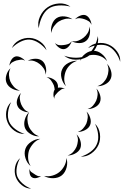

<svg xmlns="http://www.w3.org/2000/svg" viewBox="-20 -864 730 1134"><path d="M50 -580Q63 -610 93.5 -626Q124 -642 157 -640Q189 -638 217.5 -618Q246 -598 255 -567Q236 -593 209 -610.5Q182 -628 156 -630Q130 -632 101 -617.5Q72 -603 50 -580ZM500 -580Q522 -604 556.5 -609Q591 -614 621 -601Q651 -588 671.5 -560Q692 -532 690 -499Q681 -530 661 -556Q641 -582 617 -592Q593 -602 561 -598.5Q529 -595 500 -580ZM452 -505Q461 -529 484 -546.5Q507 -564 533 -564Q558 -564 581 -545.5Q604 -527 612 -503Q596 -523 574.5 -531.5Q553 -540 532 -540Q512 -540 490 -532Q468 -524 452 -505ZM36 -476Q36 -491 45.5 -508Q55 -525 70 -530Q84 -534 101.5 -525.5Q119 -517 128 -505Q115 -513 102 -511.5Q89 -510 77 -507Q65 -503 53.5 -496.5Q42 -490 36 -476ZM144 -505Q162 -516 187 -517Q212 -518 229 -505Q245 -492 250.5 -467.5Q256 -443 249 -423Q249 -444 238 -460Q227 -476 214 -486Q201 -497 183 -503Q165 -509 144 -505ZM370 -355Q351 -373 343.5 -402Q336 -431 347 -454Q357 -478 383.5 -492Q410 -506 436 -505Q411 -497 394 -480.5Q377 -464 369 -445Q361 -426 359.5 -402Q358 -378 370 -355ZM612 -487Q628 -471 635.5 -445.5Q643 -420 634 -399Q625 -378 601.5 -366Q578 -354 555 -355Q577 -362 591 -377Q605 -392 612 -409Q619 -425 620.5 -446Q622 -467 612 -487ZM98 -329Q75 -328 51.5 -340.5Q28 -353 19 -374Q10 -395 17.5 -420.5Q25 -446 42 -461Q32 -441 33 -420.5Q34 -400 41 -383Q48 -367 62 -351.5Q76 -336 98 -329ZM301 -280Q298 -287 296 -296Q296 -296 295 -295L296 -297Q295 -307 296.5 -317.5Q298 -328 303 -335Q302 -347 298 -360Q292 -374 282 -388Q272 -402 255 -408Q274 -408 294 -397Q314 -386 320 -368Q324 -358 322 -346Q333 -348 344.5 -346Q356 -344 364 -340Q351 -342 341 -335Q331 -328 323 -321Q315 -313 307.5 -303.5Q300 -294 301 -280ZM549 -341Q564 -326 571 -302.5Q578 -279 570 -260Q562 -241 539.5 -230Q517 -219 497 -220Q517 -226 529 -240Q541 -254 548 -269Q555 -285 556.5 -303.5Q558 -322 549 -341ZM152 -201Q132 -200 111 -210.5Q90 -221 83 -239Q75 -257 82.5 -279.5Q90 -302 104 -315Q95 -297 97 -280Q99 -263 105 -248Q111 -234 122 -220.5Q133 -207 152 -201ZM125 -73Q93 -72 65 -92Q37 -112 25 -141Q12 -171 17 -205Q22 -239 46 -261Q31 -232 27.5 -200.5Q24 -169 34 -145Q44 -122 69 -102.5Q94 -83 125 -73ZM491 -205Q506 -191 513 -167.5Q520 -144 512 -125Q504 -106 481.5 -95Q459 -84 439 -85Q458 -91 470.5 -105Q483 -119 490 -134Q496 -149 498 -168Q500 -187 491 -205ZM212 -59Q188 -57 163 -71Q138 -85 128 -107Q119 -130 126.5 -157.5Q134 -185 152 -201Q141 -180 142 -157.5Q143 -135 150 -117Q158 -99 173.5 -82.5Q189 -66 212 -59ZM541 -133Q565 -110 570 -74.5Q575 -39 562 -9Q548 22 519 42.5Q490 63 457 61Q489 52 515.5 32Q542 12 552 -13Q563 -37 559.5 -70Q556 -103 541 -133ZM432 -70Q448 -56 455 -31.5Q462 -7 454 13Q445 32 422.5 43.5Q400 55 379 54Q399 48 412 33.5Q425 19 432 3Q438 -12 440 -31.5Q442 -51 432 -70ZM161 117Q140 100 130.5 70.5Q121 41 130 15Q139 -10 165 -27Q191 -44 218 -44Q193 -35 176.5 -16Q160 3 152 23Q145 44 146 69Q147 94 161 117ZM372 69Q381 94 373.5 124Q366 154 346 171Q325 188 294 188.5Q263 189 240 175Q266 180 290 173Q314 166 331 152Q347 139 359.5 117Q372 95 372 69ZM164 250Q134 250 108.5 229.5Q83 209 73 181Q63 153 69.5 121Q76 89 99 70Q84 96 79 125.5Q74 155 82 178Q91 200 113.5 220Q136 240 164 250ZM224 175Q214 183 197.5 187Q181 191 170 184Q159 178 155.5 161.5Q152 145 155 132Q156 145 165 152Q174 159 183 164Q191 170 201.5 174.5Q212 179 224 175ZM209 -697Q200 -731 216 -766Q232 -801 261 -821Q290 -841 328.5 -843.5Q367 -846 396 -825Q361 -834 325.5 -831.5Q290 -829 267 -813Q243 -796 228 -764Q213 -732 209 -697ZM423 -750Q434 -763 452.5 -771Q471 -779 486 -774Q501 -768 510.5 -750.5Q520 -733 520 -717Q515 -732 502.5 -739.5Q490 -747 478 -751Q466 -755 451.5 -756.5Q437 -758 423 -750ZM283 -669Q278 -692 286.5 -718Q295 -744 314 -757Q334 -770 361.5 -767Q389 -764 408 -750Q385 -757 364 -752Q343 -747 327 -737Q312 -727 299 -709.5Q286 -692 283 -669ZM508 -707Q515 -686 510 -661Q505 -636 489 -623Q472 -609 447 -609.5Q422 -610 403 -621Q424 -617 442.5 -624Q461 -631 474 -642Q487 -652 497.5 -668.5Q508 -685 508 -707ZM558 -651Q565 -615 546 -581Q527 -547 496 -529Q465 -511 426 -511.5Q387 -512 359 -535Q393 -523 429.5 -523Q466 -523 491 -537Q516 -552 534 -583.5Q552 -615 558 -651ZM403 -621Q400 -606 387 -591Q374 -576 359 -574Q343 -572 327 -584Q311 -596 305 -610Q316 -599 329.5 -597.5Q343 -596 356 -598Q368 -599 381.5 -603.5Q395 -608 403 -621Z"/></svg>

Font: Rubik Puddles
Style: Regular
Weight: 400
Designer: Hubert and Fischer, NaN
Foundry: Hubert and Fischer, NaN
Version: Version 2.200